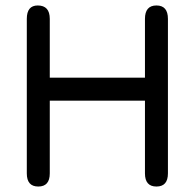

<svg xmlns="http://www.w3.org/2000/svg" viewBox="-20 -669 712 702"><path d="M162 -301V-35Q162 13 120 13Q78 13 78 -35V-600Q78 -649 118 -649Q162 -649 162 -600V-385H510V-600Q510 -649 552 -649Q594 -649 594 -600V-35Q594 13 552 13Q510 13 510 -35V-301Z"/></svg>

Font: Jura
Style: Bold
Weight: 700
Designer: Daniel Johnson, Alexei Vanyashin
Foundry: Daniel Johnson
Version: Version 5.103